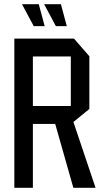

<svg xmlns="http://www.w3.org/2000/svg" viewBox="-20 -891 497 911"><path d="M48 0V-708H136V0ZM328 0 242 -303 312 -361 433 -1V0ZM136 -303V-388H316V-303ZM316 -303V-623H404V-374L317 -303ZM136 -623V-708H331L404 -624V-623ZM245 -767 190 -870V-871H269L297 -767ZM140 -767 85 -870V-871H164L192 -767Z"/></svg>

Font: Foldit
Style: Regular
Weight: 400
Version: Version 1.003